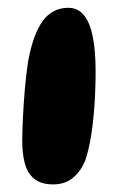

<svg xmlns="http://www.w3.org/2000/svg" viewBox="-20 -450 320 492"><path d="M116.5 22.5Q85 22.5 67.5 8Q50 -6.5 43.5 -31.5Q37 -56.5 37 -88.5Q37 -102 37.5 -117.2Q38 -132.5 38.8 -149.5Q39.5 -166.5 40.8 -184Q42 -201.5 43.5 -219.8Q45 -238 47.2 -256.5Q49.5 -275 52 -292.5Q64.5 -361.5 89.2 -395.8Q114 -430 155 -430Q180 -430 195.5 -410.5Q211 -391 218 -354.8Q225 -318.5 225 -267.5Q225 -245.5 224.2 -223Q223.5 -200.5 222 -179.2Q220.5 -158 218.2 -137.8Q216 -117.5 213 -99.5Q210 -81.5 206.2 -65.8Q202.5 -50 198 -37.5Q186.5 -10.5 166.5 6Q146.5 22.5 116.5 22.5Z"/></svg>

Font: Gluten Medium
Style: Regular
Weight: 500
Designer: Tyler Finck
Foundry: Etcetera Type Company
Version: Version 1.300